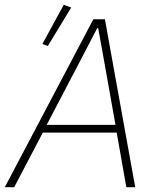

<svg xmlns="http://www.w3.org/2000/svg" viewBox="-36 -778 657 798"><path d="M526 0H489L449 -227H142L23 0H-16L352 -698H400ZM444 -259 395 -534 372 -661H368L302 -534L158 -259ZM260 -747 163 -587 140 -595 229 -758Z"/></svg>

Font: IBM Plex Sans ExtraLight
Style: Italic
Weight: 250
Italic angle: -11.31°
Designer: Mike Abbink, Paul van der Laan, Pieter van Rosmalen
Foundry: Bold Monday
Version: Version 3.201